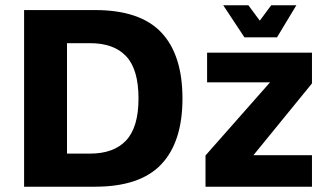

<svg xmlns="http://www.w3.org/2000/svg" viewBox="-20 -705 1243 725"><path d="M71 0V-667H339Q509 -667 589 -582.5Q669 -498 669 -333Q669 -169 589 -84.5Q509 0 339 0ZM233 -125H320Q410 -125 456.5 -175Q503 -225 503 -333Q503 -443 456.5 -492.5Q410 -542 320 -542H233ZM756 0V-118L1027 -425L1042 -394H762V-506H1158V-390L906 -81L901 -119H1158V0ZM903 -564 823 -685H918L961 -627L1004 -685H1099L1026 -564Z"/></svg>

Font: Maven Pro
Style: Bold
Weight: 700
Designer: Joe Prince
Foundry: Joe Prince
Version: Version 2.103